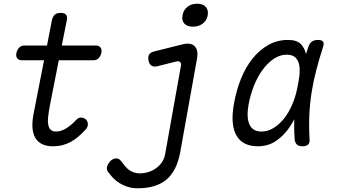

<svg xmlns="http://www.w3.org/2000/svg" viewBox="-20 -774 1840 1029"><path d="M494 -530Q511 -530 519 -519Q527 -508 523 -490Q519 -473 508.5 -462Q498 -451 480 -451H295L249 -217Q241 -176 238 -148.5Q235 -121 239 -103.5Q243 -86 253 -77.5Q263 -69 280 -69Q307 -69 334.5 -86Q362 -103 385 -128Q399 -144 413.5 -144Q428 -144 439 -135Q450 -125 451 -109.5Q452 -94 439 -80Q419 -58 399.5 -41.5Q380 -25 359 -13.5Q338 -2 314.5 4Q291 10 264 10Q229 10 205 -2Q181 -14 168.5 -36.5Q156 -59 154 -90Q152 -121 159 -159L216 -451H98Q80 -451 72 -462Q64 -473 68 -490Q72 -508 83 -519Q94 -530 111 -530H232L258 -665Q263 -686 274 -695.5Q285 -705 305 -705Q325 -705 333.5 -695.5Q342 -686 338 -665L311 -530Z M950 -423Q952 -437 944 -442.5Q936 -448 923 -444L823 -419Q804 -414 791.5 -422.5Q779 -431 776 -450Q772 -470 779.5 -482Q787 -494 809 -499L961 -537Q983 -542 998.5 -539Q1014 -536 1023.5 -526Q1033 -516 1036.5 -500.5Q1040 -485 1037 -466L946 41Q937 91 918.5 128Q900 165 872 188.5Q844 212 805.5 223.5Q767 235 718 235Q688 235 663.5 227Q639 219 620 207Q601 195 586 179.5Q571 164 559 147Q554 141 553 134.5Q552 128 553 123Q554 115 558.5 107Q563 99 569.5 91.5Q576 84 584.5 79.5Q593 75 603 75Q614 75 622 82Q630 89 635 97Q644 109 653.5 120Q663 131 674 138.5Q685 146 699 150.5Q713 155 730 155Q753 155 775.5 148Q798 141 816.5 127.5Q835 114 848 95Q861 76 865 52ZM1014 -631Q983 -631 968 -647.5Q953 -664 958 -691Q963 -720 984 -737Q1005 -754 1036 -754Q1068 -754 1083 -737Q1098 -720 1093 -691Q1088 -664 1066.5 -647.5Q1045 -631 1014 -631Z M1362 10Q1324 10 1295.5 -3Q1267 -16 1249.5 -44Q1232 -72 1227.5 -115Q1223 -158 1234 -219Q1246 -288 1271 -350.5Q1296 -413 1333 -459.5Q1370 -506 1418 -533Q1466 -560 1524 -560Q1572 -560 1594 -536Q1613 -515 1620 -484Q1626 -502 1632 -521Q1639 -543 1652 -551.5Q1665 -560 1684 -560Q1705 -560 1711.5 -550.5Q1718 -541 1711 -521Q1691 -459 1675.5 -400Q1660 -341 1650.5 -282Q1641 -223 1638 -160.5Q1635 -98 1639 -29Q1641 -9 1631.5 0.5Q1622 10 1601.5 10Q1581 10 1571 0.5Q1561 -9 1559 -29Q1555 -84 1557 -134Q1546 -114 1533 -94Q1503 -49 1460.5 -19.5Q1418 10 1362 10ZM1382 -69Q1415 -69 1446 -88Q1477 -107 1502.5 -139Q1528 -171 1546.5 -214.5Q1565 -258 1574 -306Q1580 -333 1584 -363.5Q1588 -394 1584.5 -420Q1581 -446 1565.5 -463.5Q1550 -481 1516 -481Q1481 -481 1448.5 -459.5Q1416 -438 1389 -402Q1362 -366 1342 -317Q1322 -268 1312 -212Q1300 -145 1317 -107Q1334 -69 1382 -69Z"/></svg>

Font: Maple Mono NL Light
Style: Italic
Weight: 300
Italic angle: -10°
Monospace: yes
Designer: subframe7536
Version: Version 7.000